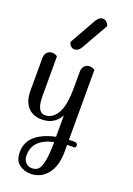

<svg xmlns="http://www.w3.org/2000/svg" viewBox="-211 -864 909 1316"><g transform="rotate(20 243.5 -205.5)"><path d="M273 -281V-391Q273 -421 288 -436.5Q303 -452 325 -452Q337 -452 346.5 -448.5Q356 -445 360 -442L363 -438V70Q375 69 400 69Q427 69 427 91L421 106Q383 106 363 107V157Q363 260 316.5 319.5Q270 379 192 379Q146 379 110.5 351.5Q75 324 75 265Q75 189 129 144Q183 99 273 81V-75Q231 3 138 3Q74 3 37 -38Q0 -79 0 -156V-391Q0 -421 15 -436.5Q30 -452 52 -452Q64 -452 73.5 -448.5Q83 -445 86 -442L90 -438V-151Q90 -32 150 -32Q204 -32 238.5 -89Q273 -146 273 -281ZM273 119Q126 152 126 268Q126 303 145 321.5Q164 340 190 340Q218 340 235 324.5Q252 309 262.5 259Q273 209 273 119ZM343 -752 232 -557Q213 -525 185 -525Q171 -525 160.5 -534.5Q150 -544 147 -554L143 -563L252 -757Q271 -790 300 -790Q314 -790 324.5 -780.5Q335 -771 339 -762Z"/></g></svg>

Font: Sofia
Style: Regular
Weight: 400
Designer: Paula Nazal and Daniel Hernndez
Foundry: Paula Nazal, Daniel Hernndez
Version: Version 1.001